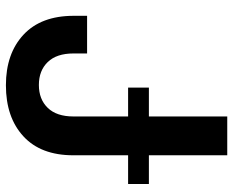

<svg xmlns="http://www.w3.org/2000/svg" viewBox="-89 -679 778 640"><g transform="rotate(90 300.0 -359.0)"><path d="M264.2 10.3Q158.7 10.3 95.7 -48.3Q32.7 -106.9 32.7 -215.8V-260.3H158.2V-214.8Q158.2 -158.7 186.8 -129.2Q215.3 -99.6 263.2 -99.6Q311 -99.6 339.6 -129.2Q368.2 -158.7 368.2 -214.8V-727.5H497.6V-214.4Q497.6 -106 434.3 -47.9Q371.1 10.3 264.2 10.3ZM272 -397V-466.3H593.3V-397Z"/></g></svg>

Font: Inter 28pt SemiBold
Style: Regular
Weight: 600
Designer: Rasmus Andersson
Foundry: rsms
Version: Version 4.001;git-66647c0bb